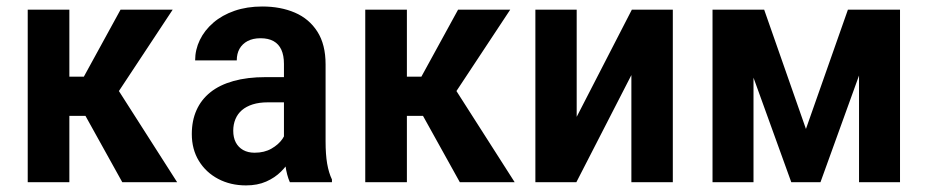

<svg xmlns="http://www.w3.org/2000/svg" viewBox="-20 -558 2845 588"><path d="M192.4 -528.3V0H64.9V-528.3ZM508.8 -528.3 293.9 -203.1H166.5L149.9 -323.2H236.8L349.1 -528.3ZM354.5 0 229 -226.1 335 -293.5 522.5 0Z M849.6 -113.3V-362.3Q849.6 -388.2 841.6 -405.8Q833.5 -423.3 817.6 -432.1Q801.8 -440.9 777.8 -440.9Q754.9 -440.9 738.5 -432.4Q722.2 -423.8 713.6 -408.7Q705.1 -393.6 705.1 -373H577.6Q577.6 -405.8 592 -435.5Q606.4 -465.3 633.3 -488.5Q660.2 -511.7 698.2 -524.9Q736.3 -538.1 783.2 -538.1Q839.4 -538.1 883.1 -519.3Q926.8 -500.5 951.9 -461.2Q977.1 -421.9 977.1 -360.8V-125Q977.1 -85 981.9 -56.9Q986.8 -28.8 996.6 -8.3V0H867.7Q858.4 -20.5 854 -51.5Q849.6 -82.5 849.6 -113.3ZM866.2 -321.8 867.2 -244.6H800.3Q773.9 -244.6 753.9 -238.3Q733.9 -231.9 720.7 -220.5Q707.5 -209 700.9 -192.9Q694.3 -176.8 694.3 -157.7Q694.3 -136.7 702.1 -121.8Q710 -106.9 724.6 -98.6Q739.3 -90.3 759.8 -90.3Q789.6 -90.3 811.3 -102.8Q833 -115.2 845 -132.6Q856.9 -149.9 856 -165.5L888.7 -112.3Q883.3 -93.3 871.3 -72.3Q859.4 -51.3 840.6 -32.5Q821.8 -13.7 795.2 -2Q768.6 9.8 733.4 9.8Q686 9.8 648.4 -10Q610.8 -29.8 589.1 -65.2Q567.4 -100.6 567.4 -147.5Q567.4 -188.5 581.8 -220.7Q596.2 -252.9 624.3 -275.4Q652.3 -297.9 694.8 -309.8Q737.3 -321.8 793.5 -321.8Z M1226.1 -528.3V0H1098.6V-528.3ZM1542.5 -528.3 1327.6 -203.1H1200.2L1183.6 -323.2H1270.5L1382.8 -528.3ZM1388.2 0 1262.7 -226.1 1368.7 -293.5 1556.2 0Z M1746.1 -200.2 1915 -528.3H2040.5V0H1913.6V-328.1L1745.1 0H1619.6V-528.3H1746.1Z M2448.2 -163.1 2576.7 -528.3H2683.6L2492.7 0H2403.3L2212.4 -528.3H2320.3ZM2287.6 -528.3V0H2162.1V-528.3ZM2610.8 0V-528.3H2736.3V0Z"/></svg>

Font: Roboto SemiCondensed SemiBold
Style: Regular
Weight: 600
Width: 4
Designer: Christian Robertson
Foundry: Google
Version: Version 3.009; 2024